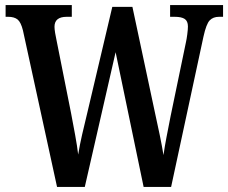

<svg xmlns="http://www.w3.org/2000/svg" viewBox="-20 -734 897 754"><path d="M70 -615Q62 -647 49 -657.5Q36 -668 12 -668H2V-714H262V-668H242Q194 -668 194 -629Q194 -620 196.5 -604.5Q199 -589 202 -576L259 -290Q267 -248 275 -204.5Q283 -161 287 -127Q293 -164 302.5 -205.5Q312 -247 324 -296L421 -707H500L588 -294Q599 -244 607.5 -203Q616 -162 622 -125Q627 -160 634 -196Q641 -232 650 -278L710 -567Q713 -580 715.5 -599.5Q718 -619 718 -630Q718 -651 705.5 -659.5Q693 -668 666 -668H648V-714H856V-668H840Q817 -668 803.5 -654Q790 -640 779 -590L652 0H544L434 -529L313 0H204Z"/></svg>

Font: Noto Serif Bengali ExtraCondensed SemiBold
Style: Regular
Weight: 600
Width: 2
Designer: Juan Bruce, Universal Thirst, Indian Type Foundry and the Monotype Design Team.
Foundry: Monotype Imaging Inc.
Version: Version 2.003; ttfautohint (v1.8.4.7-5d5b)